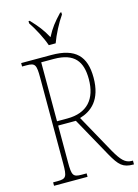

<svg xmlns="http://www.w3.org/2000/svg" viewBox="-136 -1005 778 1079"><g transform="rotate(-15 252.5 -465.5)"><path d="M216 -771H256C272 -816 305 -880 332 -918V-931H325C284 -888 262 -860 237 -812C211 -860 188 -888 148 -931H141V-918C167 -880 201 -816 216 -771ZM40 0H235V-20H206C156 -20 150 -31 150 -108V-321H253L380 -92C420 -21 441 0 502 0H505V-22H498C460 -22 438 -47 404 -106L280 -330C348 -350 412 -400 412 -530C412 -654 356 -714 216 -714H40V-694H66C116 -694 122 -683 122 -606V-108C122 -31 116 -20 66 -20H40ZM210 -346H150V-689H223C344 -689 384 -630 384 -529C384 -412 325 -346 210 -346Z"/></g></svg>

Font: Noto Serif Georgian Condensed Thin
Style: Regular
Weight: 100
Width: 3
Designer: Monotype Design Team, Akaki Razmadze
Foundry: Google LLC
Version: Version 2.003